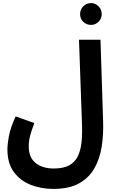

<svg xmlns="http://www.w3.org/2000/svg" viewBox="-20 -991 743 1242"><path d="M28 -24Q28 -59 37.5 -110.5Q47 -162 81 -238L202 -195Q183 -145 174.5 -112Q166 -79 166 -44Q166 28 210.5 63.5Q255 99 328 99Q391 99 428.5 78Q466 57 484.5 17.5Q503 -22 508 -76.5Q513 -131 510 -199L491 -734H630L647 -207Q650 -122 638 -43.5Q626 35 591 97Q556 159 491.5 195Q427 231 325 231Q246 231 178.5 204.5Q111 178 69.5 121.5Q28 65 28 -24ZM569 -830Q539 -830 518.5 -850Q498 -870 498 -900Q498 -929 518.5 -950Q539 -971 569 -971Q597 -971 617.5 -950Q638 -929 638 -900Q638 -870 617.5 -850Q597 -830 569 -830Z"/></svg>

Font: Noto Sans Arabic SemCond
Style: Bold
Weight: 700
Width: 4
Designer: Monotype Design Team, Nadine Chahine, Nizar Qandah and Khaled Hosny
Foundry: Monotype Imaging Inc.
Version: Version 2.012; ttfautohint (v1.8.4.7-5d5b)